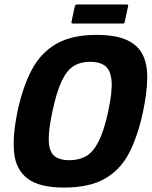

<svg xmlns="http://www.w3.org/2000/svg" viewBox="-20 -835 683 864"><path d="M59 -334Q82 -443 122.5 -520Q163 -597 233 -637.5Q303 -678 414 -678Q500 -678 550.5 -655Q601 -632 622.5 -588Q644 -544 642.5 -480Q641 -416 624 -334Q601 -225 562 -148.5Q523 -72 453 -31.5Q383 9 268 9Q157 9 104 -31.5Q51 -72 43.5 -148.5Q36 -225 59 -334ZM216 -334Q197 -246 199.5 -198.5Q202 -151 225.5 -132.5Q249 -114 292 -114Q335 -114 367 -132Q399 -150 423.5 -198Q448 -246 467 -334Q486 -423 482 -471Q478 -519 453.5 -538Q429 -557 386 -557Q343 -557 312 -538Q281 -519 258 -471Q235 -423 216 -334ZM541 -735Q540 -731 538 -730Q536 -729 527 -729H311Q303 -729 302 -731Q301 -733 302 -738L316 -804Q318 -811 320 -813Q322 -815 329 -815H546Q554 -815 556 -813.5Q558 -812 556 -805Z"/></svg>

Font: Glory ExtraBold
Style: Italic
Weight: 800
Italic angle: -12°
Version: Version 1.011